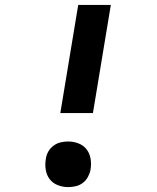

<svg xmlns="http://www.w3.org/2000/svg" viewBox="-20 -755 640 783"><path d="M226 -294 299 -735H432L359 -294ZM258 8Q236 8 215.5 0Q195 -8 182.5 -24.5Q170 -41 166.5 -63Q163 -85 167 -107Q169 -123 177 -137Q185 -151 198.5 -161Q212 -171 227.5 -174.5Q243 -178 258 -178Q280 -178 300.5 -170Q321 -162 333.5 -145.5Q346 -129 349.5 -107Q353 -85 349 -62Q346 -47 338 -32.5Q330 -18 317 -8.5Q304 1 288.5 4.5Q273 8 258 8Z"/></svg>

Font: Iosevka Slab XBdExObl
Style: Regular
Weight: 800
Width: 7
Italic angle: -9°
Monospace: yes
Designer: Belleve Invis
Foundry: Belleve Invis
Version: Version 11.1.0; ttfautohint (v1.8.3)